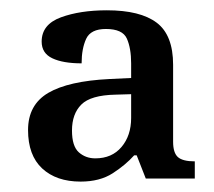

<svg xmlns="http://www.w3.org/2000/svg" viewBox="-20 -722 413 371"><path d="M135.7 -371.1Q88.9 -371.1 61.5 -396.5Q34.2 -421.9 34.2 -470.7Q34.2 -519.5 73.2 -542.5Q112.3 -565.4 191.4 -569.3L233.4 -571.3V-599.6Q233.4 -628.9 225.1 -647.5Q216.8 -666 184.6 -666Q155.3 -666 146.5 -647Q137.7 -627.9 137.7 -599.6Q101.6 -599.6 81.1 -609.4Q60.5 -619.1 60.5 -641.6Q60.5 -674.8 97.7 -688.5Q134.8 -702.1 186.5 -702.1Q251 -702.1 282.7 -678.2Q314.5 -654.3 314.5 -596.7V-448.2Q314.5 -426.8 323.7 -418.5Q333 -410.2 356.4 -410.2V-377H261.7L244.1 -421.9H239.3Q222.7 -403.3 197.8 -387.2Q172.9 -371.1 135.7 -371.1ZM164.1 -416Q196.3 -416 214.8 -438Q233.4 -460 233.4 -494.1V-540L203.1 -539.1Q155.3 -538.1 137.2 -520Q119.1 -502 119.1 -469.7Q119.1 -439.5 132.3 -427.7Q145.5 -416 164.1 -416Z"/></svg>

Font: Noto Serif Todhri
Style: Regular
Weight: 400
Designer: Mikhail Merkuryev
Version: Version 1.000; ttfautohint (v1.8.4.7-5d5b)